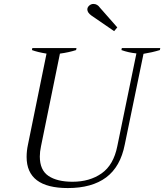

<svg xmlns="http://www.w3.org/2000/svg" viewBox="-20 -944 833 974"><path d="M444 -865Q423 -880 423 -896Q423 -907 432.5 -915.5Q442 -924 454 -924Q474 -924 487 -905L575 -805L559 -786ZM115 -148Q115 -179 122 -211L216 -672Q172 -679 142 -690L144 -700H368L366 -690Q329 -678 284 -672L188 -202Q182 -174 182 -150Q182 -81 226 -51.5Q270 -22 348 -22Q435 -22 495.5 -64.5Q556 -107 575 -202L672 -673Q632 -677 596 -690L598 -700H793L791 -690Q752 -678 708 -671L613 -211Q591 -98 518.5 -44Q446 10 324 10Q115 10 115 -148Z"/></svg>

Font: Trirong Light
Style: Italic
Weight: 300
Italic angle: -12°
Designer: Katatrad Team
Foundry: CadsonDemak
Version: Version 1.001